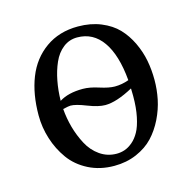

<svg xmlns="http://www.w3.org/2000/svg" viewBox="-75 -518 606 605"><g transform="rotate(-15 227.5 -215.0)"><path d="M37.1 -203.1C37.1 -176.8 41.1 -151 49.1 -126C57 -100.9 68.5 -78 83.5 -57.1C98.5 -36.3 118.4 -19.5 143.3 -6.8C168.2 5.9 196.1 12.2 227.1 12.2C253.7 12.2 278.2 7.4 300.3 -2.2C322.4 -11.8 340.7 -24.3 355 -39.6C369.3 -54.9 381.4 -72.7 391.4 -93C401.3 -113.4 408.4 -133.9 412.6 -154.5C416.8 -175.2 418.9 -196 418.9 -216.8C418.9 -238.6 417 -259.8 413.1 -280.3C409.2 -300.8 402.5 -321 393.1 -340.8C383.6 -360.7 371.9 -377.9 357.9 -392.6C343.9 -407.2 325.8 -419.1 303.7 -428.2C281.6 -437.3 256.7 -441.9 229 -441.9C188 -441.9 152.8 -431.4 123.3 -410.4C93.8 -389.4 72.1 -361.2 58.1 -325.7C44.1 -290.2 37.1 -249.3 37.1 -203.1ZM338.9 -237.3C323.9 -231.8 308.6 -229 293 -229C280.3 -229 264.2 -232.2 244.6 -238.5C225.1 -244.9 207.8 -248 192.9 -248C161.3 -248 135.7 -241.9 116.2 -229.5C116.5 -252 118.7 -273.4 122.6 -293.9C126.5 -314.5 132.3 -333.6 140.1 -351.3C147.9 -369.1 158.5 -383.1 171.9 -393.6C185.2 -404 200.5 -409.2 217.8 -409.2C252.3 -409.2 279.9 -394.5 300.5 -365.2C321.2 -335.9 334 -293.3 338.9 -237.3ZM117.2 -202.6C129.9 -205.6 138.2 -207 142.1 -207C153.2 -207 170 -202.6 192.6 -193.6C215.3 -184.7 234 -180.2 249 -180.2C273.4 -180.2 303.9 -190.1 340.3 -210C340.7 -204.4 340.8 -196.1 340.8 -185.1C340.8 -159.7 338.8 -137.2 334.7 -117.7C330.6 -98.1 325.4 -82.5 318.8 -70.8C312.3 -59.1 304.7 -49.6 295.9 -42.2C287.1 -34.9 278.5 -29.9 270 -27.1C261.6 -24.3 252.9 -22.9 244.1 -22.9C224 -22.9 205.8 -28.6 189.7 -39.8C173.6 -51 160.6 -65.8 150.9 -84.2C141.1 -102.6 133.5 -121.8 127.9 -141.8C122.4 -161.9 118.8 -182.1 117.2 -202.6Z"/></g></svg>

Font: Linux Biolinum G
Style: Bold
Weight: 700
Designer: Philipp H. Poll
Foundry: Philipp H. Poll
Version: Version 1.1.0